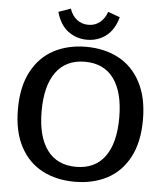

<svg xmlns="http://www.w3.org/2000/svg" viewBox="-60 -958 877 1025"><g transform="rotate(5 378.0 -445.5)"><path d="M213 -882 278 -905Q290 -868 316.5 -847.5Q343 -827 378 -827Q413 -827 439 -847.5Q465 -868 478 -905L542 -882Q523 -813 479 -780Q435 -747 378 -747Q321 -747 276.5 -780Q232 -813 213 -882ZM43 -347Q43 -467 86.5 -548.5Q130 -630 205.5 -669.5Q281 -709 378 -709Q475 -709 550.5 -669.5Q626 -630 669.5 -548.5Q713 -467 713 -347Q713 -226 669.5 -145Q626 -64 550.5 -25Q475 14 378 14Q281 14 205.5 -25Q130 -64 86.5 -145Q43 -226 43 -347ZM586 -347Q586 -483 533 -556Q480 -629 378 -629Q277 -629 223.5 -556Q170 -483 170 -347Q170 -211 223.5 -138.5Q277 -66 378 -66Q480 -66 533 -138.5Q586 -211 586 -347Z"/></g></svg>

Font: Maitree SemiBold
Style: Regular
Weight: 600
Designer: CadsonDemak Team
Foundry: CadsonDemak
Version: Version 1.001